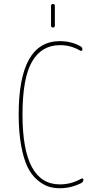

<svg xmlns="http://www.w3.org/2000/svg" viewBox="-20 -950 540 979"><path d="M240.2 -820.3V-919.9Q240.2 -929.7 250 -929.7Q259.8 -929.7 259.8 -919.9V-820.3Q259.8 -809.6 250 -809.6Q240.2 -809.6 240.2 -820.3ZM285.2 9.8Q253.9 9.8 226.6 1Q199.2 -7.8 169.9 -32.7Q140.6 -57.6 120.6 -98.1Q100.6 -138.7 87.9 -207.5Q75.2 -276.4 75.2 -365.2Q75.2 -740.2 285.2 -740.2Q343.8 -740.2 390.6 -713.9Q399.4 -710 400.4 -697.3Q400.4 -693.4 396.5 -691.4Q392.6 -689.5 389.6 -691.4Q339.8 -720.7 285.2 -719.7Q192.4 -719.7 143.6 -636.2Q94.7 -552.7 94.7 -365.2Q94.7 -9.8 285.2 -9.8Q343.8 -9.8 394.5 -39.1Q397.5 -41 401.4 -39.6Q405.3 -38.1 405.3 -34.2Q405.3 -22.5 394.5 -16.6Q341.8 9.8 285.2 9.8Z"/></svg>

Font: Rounded Mgen+ 1m thin
Style: Regular
Weight: 100
Designer: [Source Han Sans]
Ryoko NISHIZUKA  (kana & ideographs); Paul D. Hunt (Latin, Greek & Cyrillic); Wenlong ZHANG  (bopomofo
Version: Version 1.059.20150602